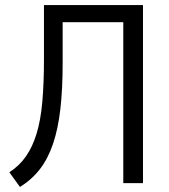

<svg xmlns="http://www.w3.org/2000/svg" viewBox="-20 -725 669 760"><path d="M59 15 17 -43Q57 -69 83 -106.5Q109 -144 125 -196.5Q141 -249 147.5 -322Q154 -395 154 -491V-705H546V0H468V-637H228V-474Q228 -373 219 -294Q210 -215 190 -156Q170 -97 138 -55.5Q106 -14 59 15Z"/></svg>

Font: Nunito Sans 10pt Condensed
Style: Regular
Weight: 400
Width: 3
Designer: Vernon Adams
Foundry: Vernon Adams
Version: Version 3.101;gftools[0.9.27]